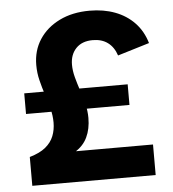

<svg xmlns="http://www.w3.org/2000/svg" viewBox="-52 -770 739 818"><g transform="rotate(-5 317.5 -361.0)"><path d="M244.4 -120 53.2 -123.3Q97 -136 121.4 -156.2Q145.9 -176.4 156.4 -203.1Q166.9 -229.8 166.9 -261Q166.9 -291 158.9 -321.2Q151 -351.4 140.9 -382.1Q130.7 -412.9 122.8 -444.9Q114.8 -476.9 114.8 -511Q114.8 -572.5 145.5 -619.8Q176.2 -667.2 231.7 -694.6Q287.2 -722 361 -722Q421 -722 469.6 -703.7Q518.3 -685.4 552.4 -649.7Q586.4 -614.1 601.4 -562.6L465.6 -521.4Q453.7 -557.6 427.9 -576.8Q402.2 -595.9 363.5 -595.9Q317.5 -595.9 292 -569.1Q266.5 -542.3 266.5 -499.2Q266.5 -473.3 274.1 -444.9Q281.7 -416.6 291.5 -387Q301.2 -357.5 308.9 -327.4Q316.5 -297.3 316.5 -267.7Q316.5 -220.3 299.4 -184.6Q282.4 -148.9 245.1 -126.8ZM53.2 0V-123.3L182 -130.6H580.8V0ZM53.2 -307.2V-395.4H495.6V-307.2Z"/></g></svg>

Font: TikTok Sans Light
Style: Regular
Weight: 300
Version: Version 4.000